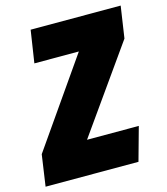

<svg xmlns="http://www.w3.org/2000/svg" viewBox="-140 -778 745 859"><g transform="rotate(-15 232.0 -348.0)"><path d="M-35.2 0 -14.2 -145 265.1 -545.9H59.1L82 -695.8H499L477.1 -548.8L198.2 -154.8H438L395 0Z"/></g></svg>

Font: Fira Sans Compressed Heavy
Style: Italic
Weight: 900
Width: 3
Italic angle: -8°
Designer: Carrois Corporate & Edenspiekermann AG
Foundry: Carrois Corporate GbR & Edenspiekermann AG
Version: Version 4.203;PS 004.203;hotconv 1.0.88;makeotf.lib2.5.64775